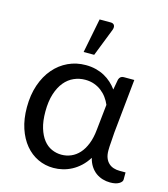

<svg xmlns="http://www.w3.org/2000/svg" viewBox="-112 -834 816 931"><g transform="rotate(15 296.0 -369.0)"><path d="M411.5 -355Q404 -373 392.2 -389.2Q380.5 -405.5 364.2 -418.2Q348 -431 327.2 -438.5Q306.5 -446 281.5 -446Q252 -446 225.2 -434.2Q198.5 -422.5 178.2 -398Q158 -373.5 146 -336Q134 -298.5 134 -247Q134 -199 144.5 -164.8Q155 -130.5 172.5 -108.2Q190 -86 213.5 -75.5Q237 -65 263 -65Q288 -65 310.8 -74.8Q333.5 -84.5 351.5 -104.2Q369.5 -124 381.8 -154.8Q394 -185.5 398 -227.5ZM586 -62.5V-26.5Q586 -15 570 -5.5Q554 4 525.5 4Q506 4 487.8 -1.5Q469.5 -7 454 -18.2Q438.5 -29.5 427 -47Q415.5 -64.5 409.5 -88.5Q393.5 -63 374 -45Q354.5 -27 332.8 -15.5Q311 -4 288 1.5Q265 7 242 7Q200 7 163.5 -10.2Q127 -27.5 100 -60Q73 -92.5 57.5 -139Q42 -185.5 42 -244.5Q42 -306.5 59.2 -356.8Q76.5 -407 106.8 -442.2Q137 -477.5 177.8 -496.5Q218.5 -515.5 266 -515.5Q293 -515.5 316.8 -509.5Q340.5 -503.5 360.2 -492.8Q380 -482 396.2 -467.2Q412.5 -452.5 424.5 -435.5L434 -488Q440 -506.5 458 -506.5H511L483.5 -236Q482.5 -211.5 480.2 -187.8Q478 -164 478 -144Q478 -122 484 -106.8Q490 -91.5 500.8 -81.5Q511.5 -71.5 525.8 -67Q540 -62.5 556.5 -62.5ZM238.5 -574 272.5 -746.5H328Q341.5 -746.5 346.5 -737.8Q351.5 -729 346.5 -714.5L291.5 -574Z"/></g></svg>

Font: Lato-Regular
Style: Regular
Weight: 400
Designer: Lukasz Dziedzic with Adam Twardoch and Botio Nikoltchev
Foundry: tyPoland Lukasz Dziedzic
Version: Version 2.015; 2015-08-06; http://www.latofonts.com/